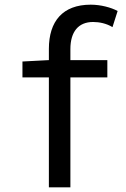

<svg xmlns="http://www.w3.org/2000/svg" viewBox="-20 -801 540 821"><path d="M76 -470H189V0H281V-470H439V-544H281V-591C281 -665 315 -707 378 -707C404 -707 435 -701 461 -685L483 -754C455 -769 411 -781 368 -781C248 -781 189 -710 189 -592V-544L76 -538Z"/></svg>

Font: Noto Sans Mono CJK HK
Style: Regular
Weight: 400
Designer: Ryoko NISHIZUKA 西塚涼子 (kana, bopomofo & ideographs); Paul D. Hunt (Latin, Greek & Cyrillic); Sandoll Communications 산돌커뮤니
Foundry: Adobe
Version: Version 2.004;hotconv 1.0.118;makeotfexe 2.5.65603